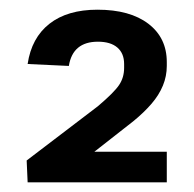

<svg xmlns="http://www.w3.org/2000/svg" viewBox="-20 -806 401 396"><path d="M35 -475 182 -587Q215 -615 225.5 -630.5Q236 -646 236 -666V-674Q236 -696 222 -708Q208 -720 182 -720Q156 -720 141 -707.5Q126 -695 122 -670L37 -674Q45 -728 82 -757Q119 -786 181 -786Q248 -786 286 -757Q324 -728 324 -678V-670Q324 -649 316 -629.5Q308 -610 292.5 -592Q277 -574 255 -556L112 -444L117 -493H324V-430H37Z"/></svg>

Font: Pathway Extreme 8pt Thin 12pt Medium
Style: Regular
Weight: 500
Version: Version 1.001;gftools[0.9.26]